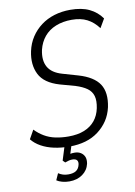

<svg xmlns="http://www.w3.org/2000/svg" viewBox="-98 -775 724 1029"><g transform="rotate(-10 264.5 -260.5)"><path d="M229 8Q183 8 144 -0.5Q105 -9 74.5 -26Q44 -43 25 -67L52 -115Q74 -92 101 -76Q128 -60 161 -53Q194 -46 232 -46Q282 -46 318 -60.5Q354 -75 376.5 -102.5Q399 -130 407 -169Q415 -209 407.5 -235Q400 -261 377 -277.5Q354 -294 316 -306L233 -329Q151 -353 124.5 -406.5Q98 -460 113 -531Q122 -573 144 -606.5Q166 -640 198 -664Q230 -688 270.5 -700.5Q311 -713 358 -713Q420 -713 461.5 -693Q503 -673 529 -636L501 -588Q474 -624 439.5 -641.5Q405 -659 356 -659Q308 -659 269.5 -643.5Q231 -628 206.5 -598.5Q182 -569 172 -528Q160 -472 180.5 -435.5Q201 -399 257 -383L340 -359Q422 -335 452.5 -288.5Q483 -242 467 -164Q458 -124 437.5 -93Q417 -62 386 -38.5Q355 -15 315.5 -3.5Q276 8 229 8ZM195 192Q174 192 156 187Q138 182 126 174L142 138Q154 146 167 150Q180 154 196 154Q223 154 238 144Q253 134 258 113Q262 97 255 88Q248 79 229 79Q220 79 210.5 81.5Q201 84 190 88L178 76L208 -20H246L222 56L204 53Q213 49 225 47Q237 45 248 45Q268 45 282 54Q296 63 302 78Q308 93 304 115Q296 150 266.5 171Q237 192 195 192Z"/></g></svg>

Font: Nunito Sans 10pt Condensed Light
Style: Italic
Weight: 300
Width: 3
Italic angle: -9°
Designer: Vernon Adams
Foundry: Vernon Adams
Version: Version 3.101;gftools[0.9.27]